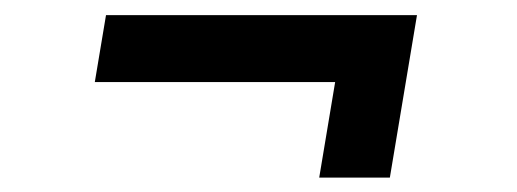

<svg xmlns="http://www.w3.org/2000/svg" viewBox="-20 -390 698 259"><path d="M410.6 -150.4 432.1 -279.3H107.9L123 -369.6H542.5L505.9 -150.4Z"/></svg>

Font: Inter 20pt Medium
Style: Italic
Weight: 500
Italic angle: -9.3988°
Version: Version 4.001;git-66647c0bb